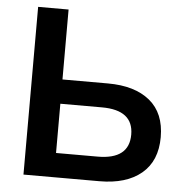

<svg xmlns="http://www.w3.org/2000/svg" viewBox="-51 -755 775 804"><g transform="rotate(5 336.5 -352.5)"><path d="M77 0V-705H205V-411H396Q509 -411 572.5 -359Q636 -307 636 -206Q636 -106 572.5 -53Q509 0 396 0ZM205 -102H380Q512 -102 512 -206Q512 -309 380 -309H205Z"/></g></svg>

Font: Nunito Sans
Style: Bold
Weight: 700
Designer: Vernon Adams
Foundry: Vernon Adams
Version: Version 3.101; ttfautohint (v1.8.4.7-5d5b);gftools[0.9.27]